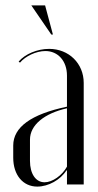

<svg xmlns="http://www.w3.org/2000/svg" viewBox="-20 -683 362 711"><path d="M176 -555 147 -663H96L170 -555ZM29 -99C29 -35 65 8 118 8C159 8 204 -17 226 -52H228V0H290V-376C290 -448 235 -502 162 -502C118 -502 73 -483 49 -455L54 -451C74 -475 114 -494 148 -494C195 -494 228 -457 228 -403V-288C95 -260 29 -212 29 -144ZM145 -8C112 -8 91 -40 91 -87V-166C91 -220 144 -263 228 -282V-66C210 -33 174 -8 145 -8Z"/></svg>

Font: Moniqa Display
Style: Regular
Weight: 400
Designer: Rajesh Rajput
Foundry: Rajesh Rajput
Version: Version 1.000